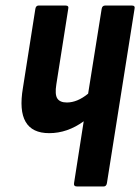

<svg xmlns="http://www.w3.org/2000/svg" viewBox="-20 -675 508 695"><path d="M457 -655Q470 -655 467 -643L367 -12Q365 0 355 0H259Q246 0 248 -12L283 -236Q224 -193 158 -193Q35 -193 63 -357L108 -643Q110 -655 120 -655H217Q230 -655 227 -643L184 -370Q178 -333 187.5 -318.5Q197 -304 222 -304Q260 -304 299 -336L348 -643Q350 -655 361 -655Z"/></svg>

Font: Sofia Sans Extra Condensed ExtraBold
Style: Italic
Weight: 800
Italic angle: -9°
Designer: Botio Nikoltchev, Ani Petrova
Foundry: lettersoup
Version: Version 4.101; ttfautohint (v1.8.4.7-5d5b)